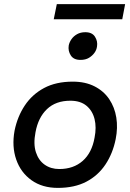

<svg xmlns="http://www.w3.org/2000/svg" viewBox="-20 -909 635 936"><path d="M262 7Q186 7 133.5 -30.5Q81 -68 59 -131.5Q37 -195 51 -272Q65 -341 101 -395Q137 -449 195 -480Q253 -511 335 -511Q396 -511 441 -488Q486 -465 512.5 -425.5Q539 -386 547 -336Q555 -286 544 -231Q530 -161 494 -107Q458 -53 400.5 -23Q343 7 262 7ZM269 -85Q338 -85 383 -124.5Q428 -164 441 -238Q451 -288 441 -328.5Q431 -369 401.5 -393.5Q372 -418 323 -418Q252 -418 209 -377Q166 -336 153 -264Q142 -207 155 -167Q168 -127 198 -106Q228 -85 269 -85ZM372 -617Q339 -617 325 -639Q311 -661 315 -687Q318 -703 328.5 -718Q339 -733 356 -742.5Q373 -752 396 -752Q429 -752 443 -730Q457 -708 453 -683Q451 -666 440.5 -651.5Q430 -637 413.5 -627Q397 -617 372 -617ZM242 -815 257 -889H590L576 -815Z"/></svg>

Font: REM
Style: Italic
Weight: 400
Italic angle: -11°
Designer: Octavio Pardo
Foundry: Ashler Design
Version: Version 1.005;gftools[0.9.28]